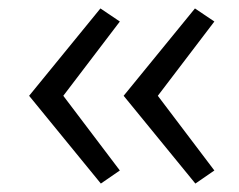

<svg xmlns="http://www.w3.org/2000/svg" viewBox="-20 -563 567 455"><path d="M218 -543 49 -336 219 -128 264 -159 130 -336 264 -512ZM273 -336 443 -128 488 -159 354 -336 488 -512 442 -543Z"/></svg>

Font: LT Wave Alt Light
Style: Regular
Weight: 300
Designer: Daniel Lyons
Version: Version 2.5 (Glyphs App)